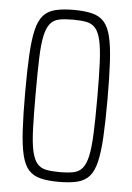

<svg xmlns="http://www.w3.org/2000/svg" viewBox="-52 -735 540 783"><g transform="rotate(5 218.5 -344.0)"><path d="M218 8Q174 8 143.5 0.5Q113 -7 94.5 -27.5Q76 -48 66.5 -87.5Q57 -127 53.5 -189.5Q50 -252 50 -344Q50 -436 53.5 -498.5Q57 -561 66.5 -600.5Q76 -640 94.5 -660.5Q113 -681 143.5 -688.5Q174 -696 218 -696Q263 -696 293.5 -688.5Q324 -681 342.5 -660.5Q361 -640 370.5 -600.5Q380 -561 383.5 -498.5Q387 -436 387 -344Q387 -252 383.5 -189.5Q380 -127 370.5 -87.5Q361 -48 342.5 -27.5Q324 -7 293.5 0.5Q263 8 218 8ZM218 -32Q252 -32 274.5 -36.5Q297 -41 311 -57.5Q325 -74 332.5 -107.5Q340 -141 342.5 -198.5Q345 -256 345 -344Q345 -432 342.5 -489.5Q340 -547 332.5 -580.5Q325 -614 311 -630.5Q297 -647 274.5 -651.5Q252 -656 218 -656Q185 -656 162.5 -651.5Q140 -647 126 -630.5Q112 -614 104.5 -580.5Q97 -547 95 -489.5Q93 -432 93 -344Q93 -256 95 -198.5Q97 -141 104.5 -107.5Q112 -74 126 -57.5Q140 -41 162.5 -36.5Q185 -32 218 -32Z"/></g></svg>

Font: Saira ExtraCondensed ExtraLight
Style: Regular
Weight: 250
Width: 2
Designer: Hector Gatti with collaboration of the Omnibus-Type team
Foundry: Omnibus-Type
Version: Version 1.101